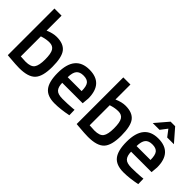

<svg xmlns="http://www.w3.org/2000/svg" viewBox="15 -1389 2058 2058"><g transform="rotate(45 1044.0 -360.0)"><path d="M299 -511Q402 -511 447.5 -453.5Q493 -396 493 -250Q493 -104 439 -46.5Q385 11 249 11Q202 11 100 2L66 -1V-708H174V-481Q243 -511 299 -511ZM249 -86Q329 -86 355.5 -123.5Q382 -161 382 -251Q382 -341 359.5 -377.5Q337 -414 286 -414Q238 -414 190 -399L174 -394V-90Q229 -86 249 -86Z M958 -90 986 -93 988 -12Q874 11 786 11Q675 11 626.5 -50Q578 -111 578 -245Q578 -511 795 -511Q1005 -511 1005 -282L998 -204H688Q689 -142 715 -113Q741 -84 812 -84Q883 -84 958 -90ZM898 -288Q898 -362 874.5 -391.5Q851 -421 795 -421Q739 -421 713.5 -390Q688 -359 687 -288Z M1343 -511Q1446 -511 1491.5 -453.5Q1537 -396 1537 -250Q1537 -104 1483 -46.5Q1429 11 1293 11Q1246 11 1144 2L1110 -1V-708H1218V-481Q1287 -511 1343 -511ZM1293 -86Q1373 -86 1399.5 -123.5Q1426 -161 1426 -251Q1426 -341 1403.5 -377.5Q1381 -414 1330 -414Q1282 -414 1234 -399L1218 -394V-90Q1273 -86 1293 -86Z M2002 -90 2030 -93 2032 -12Q1918 11 1830 11Q1719 11 1670.5 -50Q1622 -111 1622 -245Q1622 -511 1839 -511Q2049 -511 2049 -282L2042 -204H1732Q1733 -142 1759 -113Q1785 -84 1856 -84Q1927 -84 2002 -90ZM1942 -288Q1942 -362 1918.5 -391.5Q1895 -421 1839 -421Q1783 -421 1757.5 -390Q1732 -359 1731 -288ZM1679 -585 1804 -731H1873L2000 -585H1898L1840 -661L1782 -585Z"/></g></svg>

Font: TitilliumWebSemiBold
Style: Bold
Weight: 600
Version: Version 1.001;PS 57.000;hotconv 1.0.70;makeotf.lib2.5.55311